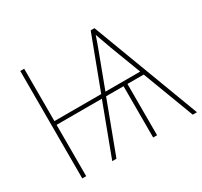

<svg xmlns="http://www.w3.org/2000/svg" viewBox="-148 -910 1161 1105"><g transform="rotate(-30 432.5 -357.0)"><path d="M865 0H837L708 -341H600V0H574V-341H458L330 0H302L430 -341H129V0H103V-714H129V-366H440L571 -714H596ZM545 -571 468 -366H699L621 -571Q593 -647 583 -677Q568 -631 545 -571Z"/></g></svg>

Font: Noto Sans UI Thin
Style: Regular
Weight: 250
Designer: Monotype Design Team
Foundry: Monotype Imaging Inc.
Version: Version 1.001